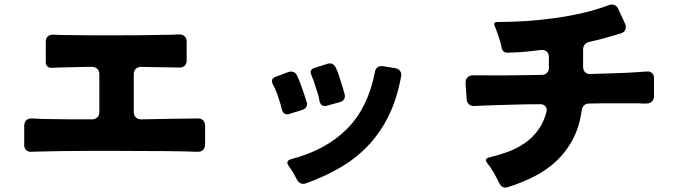

<svg xmlns="http://www.w3.org/2000/svg" viewBox="-20 -813 3040 864"><path d="M89 -160V-246Q89 -263 98.5 -272Q108 -281 125 -280Q163 -277 218 -277Q255 -276 299 -276Q343 -276 394 -276Q409 -276 418 -285Q427 -294 427 -309V-479Q427 -494 418 -503Q409 -512 394 -512Q377 -512 360 -512Q343 -512 326 -511L241 -509Q233 -509 226 -508.5Q219 -508 213 -508Q201 -507 193.5 -514Q186 -521 186 -533V-624Q186 -641 195.5 -649.5Q205 -658 222 -657Q239 -656 259.5 -655.5Q280 -655 306 -655Q346 -654 396 -654Q446 -654 507 -654Q565 -654 614 -654.5Q663 -655 704 -656Q728 -656 748 -656.5Q768 -657 785 -658Q801 -659 810.5 -650Q820 -641 820 -625V-542Q820 -525 810.5 -516.5Q801 -508 784 -509Q773 -509 760.5 -509.5Q748 -510 733 -510L615 -512Q600 -512 591 -503Q582 -494 582 -479V-309Q582 -294 591 -285Q600 -276 615 -276Q664 -277 706 -277.5Q748 -278 785 -279Q811 -279 831.5 -279.5Q852 -280 868 -280Q884 -281 893.5 -272Q903 -263 903 -247V-163Q903 -147 893.5 -138Q884 -129 868 -130Q816 -132 725 -133Q634 -134 501 -134H374L253 -133L153 -131Q144 -131 136 -130.5Q128 -130 121 -130Q107 -129 98 -137.5Q89 -146 89 -160Z M1418 -357Q1417 -364 1415.5 -370.5Q1414 -377 1412 -385L1391 -451Q1388 -458 1385.5 -464Q1383 -470 1381 -476Q1371 -499 1394 -507L1454 -526Q1466 -530 1476 -525Q1486 -520 1491 -509Q1494 -503 1496.5 -496.5Q1499 -490 1502 -483L1523 -417Q1525 -409 1527 -402Q1529 -395 1531 -388Q1534 -375 1527.5 -365.5Q1521 -356 1508 -353L1450 -337Q1425 -331 1418 -357ZM1315 -7Q1311 -14 1307 -22Q1303 -30 1298 -38Q1289 -53 1280 -65Q1262 -89 1291 -97Q1447 -138 1541.5 -233Q1636 -328 1667 -488Q1669 -503 1679.5 -510.5Q1690 -518 1705 -515L1759 -506Q1773 -504 1780.5 -493.5Q1788 -483 1785 -469Q1767 -371 1731 -296Q1695 -221 1641.5 -163Q1588 -105 1517 -62.5Q1446 -20 1357 12Q1343 17 1332 11.5Q1321 6 1315 -7ZM1249 -319Q1243 -344 1231.5 -378Q1220 -412 1207 -435Q1202 -446 1205 -454.5Q1208 -463 1219 -467L1278 -489Q1290 -493 1300.5 -489Q1311 -485 1316 -474Q1327 -452 1335 -428.5Q1343 -405 1351 -382Q1353 -374 1355.5 -367.5Q1358 -361 1360 -354Q1364 -341 1358 -331.5Q1352 -322 1339 -318L1281 -300Q1269 -296 1260.5 -301.5Q1252 -307 1249 -319Z M2228 13Q2225 8 2222 2Q2219 -4 2216 -10Q2204 -34 2187 -60Q2183 -65 2179.5 -70Q2176 -75 2172 -80Q2158 -99 2180 -104Q2225 -115 2266 -130Q2307 -145 2341.5 -169Q2376 -193 2401 -227Q2426 -261 2439 -308Q2443 -325 2434 -335Q2425 -345 2408 -344Q2376 -344 2346.5 -343.5Q2317 -343 2288 -342Q2250 -341 2218 -340Q2186 -339 2159 -338Q2146 -337 2135 -337Q2124 -337 2115 -336Q2100 -335 2090.5 -343.5Q2081 -352 2080 -367L2075 -438Q2074 -455 2084 -465Q2094 -475 2111 -474H2149Q2205 -473 2284 -474L2418 -476Q2432 -476 2441 -485Q2450 -494 2450 -508V-555Q2450 -572 2440 -581Q2430 -590 2413 -588Q2333 -577 2265 -576Q2254 -575 2246.5 -581.5Q2239 -588 2237 -599Q2236 -604 2235 -610Q2234 -616 2232 -622Q2228 -635 2224 -647.5Q2220 -660 2215 -673Q2213 -679 2211 -684Q2209 -689 2207 -694Q2197 -714 2219 -714Q2277 -714 2342 -718Q2407 -722 2472.5 -731Q2538 -740 2601.5 -754.5Q2665 -769 2720 -790Q2733 -795 2744.5 -790.5Q2756 -786 2762 -773L2793 -706Q2799 -692 2794 -680Q2789 -668 2775 -663Q2739 -652 2703 -642Q2667 -632 2630 -624Q2618 -621 2611 -612Q2604 -603 2604 -591V-512Q2604 -497 2613 -488Q2622 -479 2637 -480Q2693 -482 2748 -483.5Q2803 -485 2859 -489Q2868 -490 2876 -490.5Q2884 -491 2891 -491Q2905 -493 2914 -484.5Q2923 -476 2923 -462V-380Q2923 -365 2913.5 -356Q2904 -347 2889 -347Q2881 -347 2873 -347Q2865 -347 2855 -348H2742Q2715 -348 2687 -348Q2659 -348 2630 -347Q2617 -347 2608.5 -339Q2600 -331 2598 -318Q2588 -245 2559.5 -189.5Q2531 -134 2487.5 -92Q2444 -50 2387 -20.5Q2330 9 2263 30Q2252 33 2242.5 28.5Q2233 24 2228 13Z"/></svg>

Font: Higure Gothic Black
Style: Regular
Weight: 900
Designer: Yoshimichi Ohira
Foundry: Positype
Version: Version 1.000